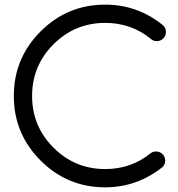

<svg xmlns="http://www.w3.org/2000/svg" viewBox="-20 -801 763 821"><path d="M647.5 -153.3Q663.6 -153.3 675 -141.8Q686.5 -130.4 686.5 -114.3Q686.5 -98.1 675.3 -86.9Q566.4 0 429.7 0Q268.1 0 153.6 -114.5Q39.1 -229 39.1 -390.6Q39.1 -552.2 153.6 -666.7Q268.1 -781.2 429.7 -781.2Q569.3 -781.2 678.2 -691.9Q689.5 -680.2 689.5 -664.1Q689.5 -647.9 678 -636.5Q666.5 -625 650.4 -625Q634.3 -625 622.6 -636.7Q540 -703.1 429.7 -703.1Q300.3 -703.1 208.7 -611.6Q117.2 -520 117.2 -390.6Q117.2 -261.2 208.7 -169.7Q300.3 -78.1 429.7 -78.1Q541.5 -78.1 625 -146.5Q634.8 -153.3 647.5 -153.3Z"/></svg>

Font: Comfortaa
Style: Regular
Weight: 400
Designer: Johan Aakerlund - aajohan
Foundry: Johan Aakerlund
Version: Version 2.004 2013